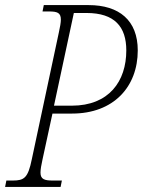

<svg xmlns="http://www.w3.org/2000/svg" viewBox="-42 -734 561 754"><path d="M-22 0H196L201 -25H165C133 -25 117 -30 117 -56C117 -68 120 -86 125 -108L164 -288H241C404 -288 499 -393 499 -536C499 -654 426 -714 306 -714H130L125 -689H150C183 -689 197 -684 197 -657C197 -645 194 -629 189 -606L83 -109C68 -35 53 -25 8 -25H-17ZM170 -319 248 -683H298C408 -683 454 -629 454 -536C454 -415 386 -319 240 -319Z"/></svg>

Font: Noto Serif Condensed ExtraLight
Style: Italic
Weight: 200
Width: 3
Italic angle: -12°
Designer: Monotype Design Team
Foundry: Monotype Imaging Inc.
Version: Version 2.013